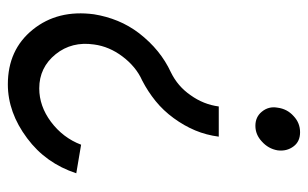

<svg xmlns="http://www.w3.org/2000/svg" viewBox="-164 -388 766 477"><g transform="rotate(90 218.5 -150.0)"><path d="M248 -457Q244 -435 258 -418Q271 -402 293 -402Q315 -402 332 -418Q350 -434 354 -457Q357 -480 344 -497Q332 -513 309 -513Q286 -513 269 -497Q251 -481 248 -457ZM190 213Q260 213 324 165Q386 119 411 43L340 31Q323 76 283 106Q244 135 200 135Q148 135 115 94Q83 54 91 -1Q96 -39 121 -72Q133 -88 148 -100.5Q163 -113 181 -121Q208 -135 231.5 -154Q255 -173 274 -199Q293 -225 304.5 -252.5Q316 -280 320 -311H245Q240 -273 217 -241Q195 -209 160 -192Q132 -179 108 -159.5Q84 -140 63 -113Q44 -88 32.5 -60Q21 -32 16 -1Q4 89 54 151Q104 213 190 213Z"/></g></svg>

Font: Unageo
Style: Regular-Italic
Weight: 400
Designer: Richard Sepsi
Foundry: Richard Sepsi
Version: Version 2.000